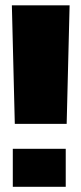

<svg xmlns="http://www.w3.org/2000/svg" viewBox="-20 -695 304 720"><path d="M35.5 -230.5H230L241 -675H24.5ZM28 5.5H226.5V-137H28Z"/></svg>

Font: Anybody Condensed Black
Style: Regular
Weight: 900
Width: 3
Designer: Tyler Finck
Foundry: Etcetera Type Company
Version: Version 1.113;gftools[0.9.25]